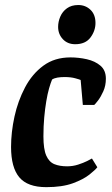

<svg xmlns="http://www.w3.org/2000/svg" viewBox="-20 -745 451 776"><path d="M167 11.4Q91.5 11.4 58.1 -28.3Q24.7 -68 24.7 -151Q24.7 -210.5 38.5 -273.7Q52.3 -336.9 81.1 -391.5Q109.8 -446.1 155.2 -479.5Q200.7 -513 264.8 -513Q297.9 -513 331 -505.6Q364.1 -498.1 386 -479.5Q407.9 -460.9 407.9 -427Q407.9 -398.9 397.5 -375.9Q387.2 -353 376 -338.5Q364.8 -324 360.8 -320.8H314.8L306 -421.7Q302.7 -423.5 284.6 -428.5Q266.6 -433.6 241 -433.6Q225 -433.6 212.1 -431.4Q199.2 -429.2 190.5 -423.6Q184.6 -409.6 178.3 -387.6Q172 -365.5 167.1 -336.1Q162.1 -306.6 158.8 -270.7Q155.5 -234.8 155.5 -193.8Q155.5 -142.4 166.9 -116.3Q178.4 -90.2 199.8 -81.5Q221.2 -72.8 251.3 -72.8Q274.6 -72.8 295.7 -79.7Q316.8 -86.5 332.1 -94.1Q347.3 -101.7 351.6 -104.4L373.4 -69.1Q365.7 -58.8 341.3 -39.3Q316.9 -19.9 274.2 -4.2Q231.4 11.4 167 11.4ZM283.9 -566.3Q253.1 -566.3 234 -586.7Q214.9 -607.2 214.9 -636.3Q214.9 -657.4 223.7 -677.9Q232.4 -698.4 250.6 -711.5Q268.8 -724.7 296.4 -724.7Q325.5 -724.7 345.7 -705.4Q365.9 -686.1 365.9 -652.1Q365.9 -620.6 345.7 -593.5Q325.5 -566.3 283.9 -566.3Z"/></svg>

Font: Faustina Light
Style: Italic
Weight: 300
Italic angle: -8°
Designer: Alfonso Garcia
Foundry: http://www.omnibus-type.com
Version: Version 1.200